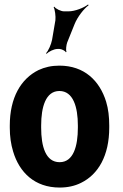

<svg xmlns="http://www.w3.org/2000/svg" viewBox="-20 -833 551 863"><path d="M24 -269V-259C24 -220 29 -185 39 -152C67 -58 136 10 248 10C284 10 316 3 344 -11C422 -49 471 -134 471 -259V-269C471 -308 467 -343 457 -376C428 -470 359 -538 247 -538C211 -538 181 -531 153 -518C74 -479 24 -394 24 -269ZM330 -269V-259C330 -176 310 -104 248 -104C185 -104 165 -175 165 -259V-269C165 -351 185 -424 247 -424C309 -424 330 -352 330 -269ZM229 -742 214 -654C210 -633 197 -604 187 -594L189 -591C199 -601 222 -613 239 -613H247C256 -613 273 -605 276 -598L279 -600C275 -607 278 -631 282 -642L315 -724C328 -757 358 -795 378 -809L376 -813C357 -798 317 -782 288 -782H268C254 -782 231 -793 224 -803L221 -801C227 -791 231 -759 229 -742Z"/></svg>

Font: Asimov
Style: EdgeExtreme
Weight: 500
Designer: Google
Version: Version 2.000980: 2014